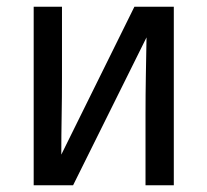

<svg xmlns="http://www.w3.org/2000/svg" viewBox="-20 -550 616 570"><path d="M80 0H197L415 -439Q414 -382 413 -325.5Q412 -269 412 -212V0H496V-530H379L162 -91Q162 -148 163 -204.5Q164 -261 164 -318V-530H80Z"/></svg>

Font: Iosevka SS01 Extended
Style: Regular
Weight: 400
Width: 7
Monospace: yes
Designer: Belleve Invis
Foundry: Belleve Invis
Version: Version 3.4.7; ttfautohint (v1.8.3)